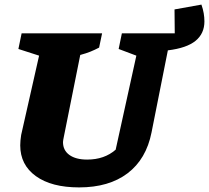

<svg xmlns="http://www.w3.org/2000/svg" viewBox="-20 -802 909 835"><path d="M324 13Q204 13 136 -36Q68 -85 68 -170Q68 -180 69 -191Q70 -202 72 -215L150 -560L60 -589L74 -657H424L411 -595Q392 -585 373.5 -577.5Q355 -570 329 -563L257 -204Q256 -198 255 -193.5Q254 -189 254 -184Q254 -148 282 -128Q310 -108 359 -108Q434 -108 483 -151L573 -560L496 -589L510 -657H740L739 -761L856 -782Q863 -762 866 -744Q869 -726 869 -709Q869 -656 830.5 -624.5Q792 -593 710 -583L639 -226Q616 -110 535 -48.5Q454 13 324 13Z"/></svg>

Font: Piazzolla SC ExtraBold
Style: Italic
Weight: 800
Italic angle: -11.3°
Designer: Juan Pablo del Peral
Foundry: Huerta Tipografica
Version: Version 1.330